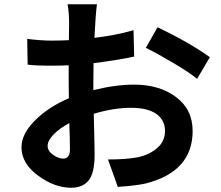

<svg xmlns="http://www.w3.org/2000/svg" viewBox="-20 -832 1040 903"><path d="M436 -812Q430 -770 424 -654Q526 -666 608 -690L611 -566Q540 -550 420 -535Q419 -505 419 -445V-408Q523 -434 611 -434Q730 -434 808 -375.5Q886 -317 886 -216Q886 -25 665 31Q621 41 534 47L488 -82Q570 -82 623 -91.5Q676 -101 716 -133Q756 -165 756 -216Q756 -267 715.5 -296Q675 -325 595.5 -325Q516 -325 421 -297Q425 -139 425 -106Q425 -18 397 16.5Q369 51 315 51Q236 51 158.5 -6.5Q81 -64 81 -139Q81 -202 144.5 -265.5Q208 -329 304 -370Q303 -394 303 -441Q303 -441 303 -525Q265 -523 208.5 -523Q152 -523 110 -528L108 -649Q175 -641 219.5 -641Q264 -641 304 -643Q305 -678 305 -724Q305 -770 298 -812ZM721 -704Q871 -632 967 -563L907 -461Q874 -489 796.5 -535Q719 -581 666 -607ZM277 -86Q309 -86 309 -129Q309 -172 306 -253Q259 -228 231.5 -199Q204 -170 204 -146Q204 -122 229.5 -104Q255 -86 277 -86Z"/></svg>

Font: Swei Fan Sans CJK TC
Style: Bold
Weight: 700
Version: Version 2.130